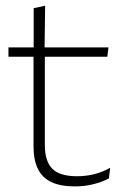

<svg xmlns="http://www.w3.org/2000/svg" viewBox="-20 -641 436 670"><path d="M242 9.5Q190.5 9.5 158.8 -5.8Q127 -21 112 -52.2Q97 -83.5 97 -130.5V-459H136.5V-134.5Q136.5 -79 162.2 -52.5Q188 -26 249 -26Q279.5 -26 308.8 -33.2Q338 -40.5 364.5 -55.5L360 -18.5Q337 -6 305.8 1.8Q274.5 9.5 242 9.5ZM354.5 -443H9.5V-475.5H358.5ZM135.5 -469.5H97.5V-612.5L137.5 -621Z"/></svg>

Font: Anek Malayalam Medium ExtraLight
Style: Regular
Weight: 250
Version: Version 1.003